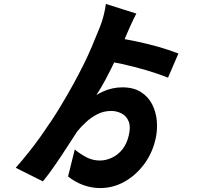

<svg xmlns="http://www.w3.org/2000/svg" viewBox="-20 -865 1040 976"><path d="M602 -421Q659 -421 696.5 -397Q734 -373 753.5 -334.5Q773 -296 777 -251.5Q781 -207 772 -164Q756 -89 713.5 -31.5Q671 26 613 58.5Q555 91 489 91Q446 91 404 76Q362 61 326 32L360 -105Q391 -80 421.5 -64.5Q452 -49 488 -49Q518 -49 548.5 -63Q579 -77 602 -105.5Q625 -134 635 -178Q645 -221 634 -248Q623 -275 598.5 -288Q574 -301 545 -301Q507 -301 475 -284.5Q443 -268 417 -244Q391 -220 372 -196Q351 -164 321 -117.5Q291 -71 259 -24.5Q227 22 198 57L60 -12Q94 -51 126 -91Q158 -131 187 -172Q216 -213 242.5 -253Q269 -293 291 -330Q327 -390 354 -439.5Q381 -489 403.5 -534Q426 -579 446 -626Q466 -673 488 -728Q498 -752 507 -787Q516 -822 518 -845L673 -796Q666 -783 656.5 -763Q647 -743 638.5 -724Q630 -705 625 -693Q599 -630 571.5 -571Q544 -512 518 -463.5Q492 -415 470 -382Q485 -391 505.5 -400.5Q526 -410 551 -415.5Q576 -421 602 -421ZM489 -559 536 -679Q609 -668 668.5 -655.5Q728 -643 781.5 -628Q835 -613 887 -593L834 -470Q785 -490 724 -508Q663 -526 601.5 -539.5Q540 -553 489 -559Z"/></svg>

Font: Noto Sans SC Thin ExtraBold
Style: Regular
Weight: 800
Version: Version 2.004-H2;hotconv 1.0.118;makeotfexe 2.5.65603